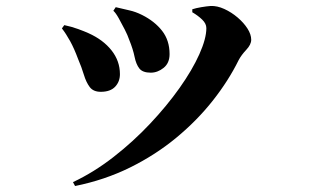

<svg xmlns="http://www.w3.org/2000/svg" viewBox="-20 -566 1040 642"><path d="M359 -530 367 -542Q391 -536 412 -531.5Q433 -527 455 -516Q497 -495 522 -463Q547 -431 547 -385Q547 -355 527 -339Q507 -323 484 -323Q457 -323 446 -337Q435 -351 430 -376Q425 -401 412 -433Q407 -448 397 -467.5Q387 -487 377 -505Q367 -523 359 -530ZM231 56 224 43Q294 10 359.5 -41Q425 -92 481.5 -152Q538 -212 580.5 -272Q623 -332 646.5 -384.5Q670 -437 670 -472Q670 -487 656 -500.5Q642 -514 623 -525V-535Q635 -539 653 -542Q671 -545 684 -546Q706 -547 730 -536Q754 -525 774.5 -507.5Q795 -490 807.5 -470.5Q820 -451 820 -433Q820 -417 803.5 -399.5Q787 -382 778 -365Q744 -296 691.5 -229.5Q639 -163 569.5 -105.5Q500 -48 415 -6Q330 36 231 56ZM187 -471 195 -482Q219 -477 241 -469Q263 -461 276 -455Q325 -433 353 -397.5Q381 -362 381 -318Q381 -293 365 -276Q349 -259 317 -259Q292 -259 280 -275Q268 -291 260.5 -316Q253 -341 241 -369Q228 -404 214.5 -428.5Q201 -453 187 -471Z"/></svg>

Font: Early Summer Mincho Heavy
Style: Regular
Weight: 900
Designer: GuiWonder
Version: Version 1.002